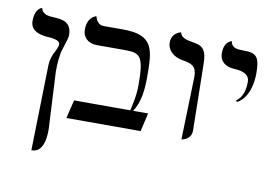

<svg xmlns="http://www.w3.org/2000/svg" viewBox="-80 -696 1465 1029"><g transform="rotate(10 652.5 -181.0)"><path d="M147 203C152 201 219 215 219 78L203 -236C203 -281 206 -327 219 -365C232 -403 239 -428 239 -439C239 -514 186 -517 138 -520C116 -521 79 -523 72 -558C72 -558 33 -553 33 -480C33 -437 68 -413 132 -410C171 -408 195 -399 195 -382C195 -373 191 -361 185 -349C167 -318 158 -287 158 -264Z M520 -520H413C386 -520 371 -542 366 -565C366 -565 317 -556 317 -484C317 -443 346 -413 395 -413H549C630 -413 652 -399 652 -243C652 -181 641 -142 632 -100H326L302 0H706L729 -100H647C686 -156 690 -234 690 -289C690 -438 688 -520 520 -520Z M929 6C929 6 982 0 982 -51L976 -406C976 -504 945 -510 890 -519C869 -523 833 -529 828 -559C828 -559 777 -550 777 -494C777 -453 812 -421 861 -413C914 -405 939 -393 939 -336Z M1187 -243C1253 -278 1263 -369 1263 -411C1263 -502 1245 -521 1175 -521C1144 -521 1109 -521 1104 -559C1104 -559 1062 -554 1062 -487C1062 -443 1093 -417 1147 -415C1196 -413 1226 -394 1226 -361C1226 -315 1216 -276 1181 -250Z"/></g></svg>

Font: Libertinus Serif Display
Style: Regular
Weight: 400
Designer: Philipp H. Poll
Foundry: Khaled Hosny
Version: Version 6.1